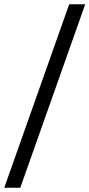

<svg xmlns="http://www.w3.org/2000/svg" viewBox="-21 -770 419 899"><path d="M-1 109 303 -750H378L74 109Z"/></svg>

Font: Ek Mukta
Style: Regular
Weight: 400
Designer: Girish Dalvi and Yashodeep Gholap
Foundry: Ek Type
Version: Version 2.538;PS 1.001;hotconv 16.6.51;makeotf.lib2.5.65220;